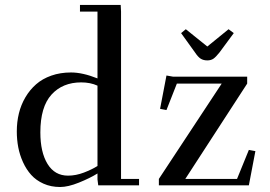

<svg xmlns="http://www.w3.org/2000/svg" viewBox="-20 -749 1090 776"><path d="M47.9 -217.8Q47.9 -255.9 56.4 -290.8Q64.9 -325.7 82.8 -356Q100.6 -386.2 126 -408.4Q151.4 -430.7 187.5 -443.4Q223.6 -456.1 267.1 -456.1Q314 -456.1 374 -432.1V-702.1H303.2V-729H467.8L469.2 -702.1V-25.9H542V0H377L374 -23.9V-47.9Q343.3 -28.8 299.1 -11Q254.9 6.8 223.1 6.8Q186 6.8 156 -6.6Q126 -20 106.2 -42Q86.4 -64 73 -93.5Q59.6 -123 53.7 -154.1Q47.9 -185.1 47.9 -217.8ZM143.1 -213.9Q143.1 -133.8 172.1 -86.4Q201.2 -39.1 254.9 -39.1Q286.6 -39.1 319.1 -51.5Q351.6 -64 374 -78.1V-402.8Q345.2 -416 308.1 -416Q232.9 -416 188 -366.5Q143.1 -316.9 143.1 -213.9ZM622.1 0V-25.9L876 -411.1H694.8L652.8 -304.2L627 -309.1L652.8 -443.8L680.2 -439H979V-411.1L729 -25.9H938L985.8 -143.1L1012.2 -138.2L985.8 0ZM711.9 -615.2 731 -630.9 817.9 -561 903.8 -630.9 924.8 -615.2 867.2 -537.1Q852.5 -518.6 842.5 -511.7Q832.5 -504.9 817.9 -504.9Q802.2 -504.9 791.3 -511.7Q780.3 -518.6 768.1 -537.1Z"/></svg>

Font: Dehuti
Style: Bold
Weight: 700
Version: Version 1.2